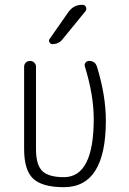

<svg xmlns="http://www.w3.org/2000/svg" viewBox="-20 -775 540 805"><path d="M248 9.8Q157.2 9.8 119.1 -25.9Q81.1 -61.5 81.1 -150.4V-495.1Q81.1 -505.9 88.4 -512.7Q95.7 -519.5 106 -519.5Q116.2 -519.5 123.5 -512.7Q130.9 -505.9 130.9 -495.1V-150.4Q130.9 -84 157.2 -58.1Q183.6 -32.2 248 -32.2Q373 -32.2 373 -276.4Q373 -376 335.9 -496.1Q333 -504.9 338.4 -512.2Q343.8 -519.5 353.5 -519.5Q378.9 -519.5 386.7 -495.1Q423.8 -374 423.8 -269.5Q423.8 9.8 248 9.8ZM326.2 -754.9Q335.9 -754.9 340.3 -745.6Q344.7 -736.3 337.9 -727.5L242.2 -610.4Q227.5 -590.8 200.2 -589.8Q192.4 -589.8 187.5 -597.7Q182.6 -605.5 188.5 -612.3L267.6 -725.6Q289.1 -754.9 324.2 -754.9Z"/></svg>

Font: Rounded-L Mgen+ 1mn light
Style: Regular
Weight: 200
Designer: [Source Han Sans]
Ryoko NISHIZUKA  (kana & ideographs); Paul D. Hunt (Latin, Greek & Cyrillic); Wenlong ZHANG  (bopomofo
Version: Version 1.059.20150602